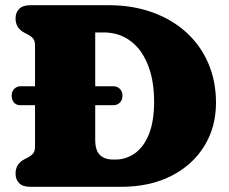

<svg xmlns="http://www.w3.org/2000/svg" viewBox="-20 -720 882 740"><path d="M25 -351.5Q25 -367.5 35 -377.5Q45 -387.5 59 -387.5H417Q432 -387.5 442 -377.5Q452 -367.5 452 -351.5Q452 -334.5 442 -324.5Q432 -314.5 417 -314.5H58Q43.5 -314.5 34.2 -324.5Q25 -334.5 25 -351.5ZM40 -51Q40 -88 73 -105.5L89 -114Q100.5 -120 107.8 -128.8Q115 -137.5 115 -157V-543Q115 -562.5 107.8 -571.2Q100.5 -580 89 -586L73 -594.5Q40 -612 40 -649Q40 -672.5 54.2 -686.2Q68.5 -700 97.5 -700H398Q491 -700 567.2 -672.5Q643.5 -645 698.5 -594.8Q753.5 -544.5 783 -475.8Q812.5 -407 812.5 -324Q812.5 -230.5 767.5 -157.2Q722.5 -84 640.2 -42Q558 0 446.5 0H97.5Q68 0 54 -13.8Q40 -27.5 40 -51ZM424 -105Q465.5 -105 499.5 -128.8Q533.5 -152.5 553.8 -202.2Q574 -252 574 -329.5Q574 -389 560.8 -437.8Q547.5 -486.5 522.2 -521.8Q497 -557 460.8 -576Q424.5 -595 378.5 -595H347V-181Q347 -140.5 365 -122.8Q383 -105 417.5 -105Z"/></svg>

Font: Fraunces SuperSoft Wonky
Style: Regular
Weight: 900
Version: Version 1.000;[b76b70a41]